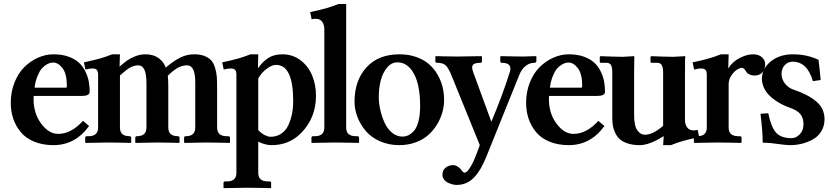

<svg xmlns="http://www.w3.org/2000/svg" viewBox="-20 -718 4168 966"><path d="M153.8 -276.9H314Q316.4 -279.3 316.4 -286.1Q316.4 -346.2 294.7 -374.8Q272.9 -403.3 248 -403.3Q240.7 -403.3 232.7 -401.4Q224.6 -399.4 211.9 -391.8Q199.2 -384.3 188.7 -371.6Q178.2 -358.9 168.2 -334.2Q158.2 -309.6 153.8 -276.9ZM397.5 -109.9 428.2 -84Q358.4 12.2 249 12.2Q194.3 12.2 151.9 -5.4Q109.4 -22.9 84.2 -53.5Q59.1 -84 46.6 -121.1Q34.2 -158.2 34.2 -200.7Q34.2 -255.9 53 -303Q71.8 -350.1 102.3 -380.4Q132.8 -410.6 171.1 -427.7Q209.5 -444.8 249 -444.8Q291.5 -444.8 324.2 -433.1Q356.9 -421.4 376.7 -403.1Q396.5 -384.8 409.2 -359.1Q421.9 -333.5 426.5 -308.6Q431.2 -283.7 431.2 -255.9Q431.2 -235.4 391.6 -235.4H149.4Q148.9 -230.5 148.9 -219.2Q148.9 -147.5 187.3 -95.9Q225.6 -44.4 272.5 -44.4Q338.4 -44.4 397.5 -109.9Z M962.4 -76.2V-302.7Q962.4 -389.2 921.9 -389.2Q897 -389.2 875 -377.2Q853 -365.2 824.2 -336.9Q826.7 -315.9 826.7 -281.7V-76.2Q826.7 -32.7 875 -32.7Q883.3 -32.7 883.3 -24.4V-1L881.3 1L837.9 0Q794.4 -1 770 -1L662.6 1L660.6 -1V-24.4Q660.6 -32.7 668.9 -32.7Q716.8 -32.7 716.8 -76.2V-300.8Q716.8 -389.2 675.8 -389.2Q654.3 -389.2 634.8 -378.2Q615.2 -367.2 583.5 -338.4V-76.2Q583.5 -32.7 631.8 -32.7Q640.1 -32.7 640.1 -24.4V-1L638.2 1L594.7 0Q551.3 -1 526.9 -1L410.6 1L408.7 -1V-24.4Q408.7 -32.7 416.5 -32.7H425.8Q473.6 -32.7 473.6 -76.2V-342.3Q473.6 -358.4 467.3 -366Q460.9 -373.5 444.8 -373.5Q431.6 -373.5 409.7 -368.2L402.3 -404.3Q456.5 -416 484.6 -424.1Q512.7 -432.1 544.4 -444.8H583.5L581.5 -382.8Q604 -402.3 619.6 -413.6Q635.3 -424.8 660.4 -434.8Q685.5 -444.8 711.4 -444.8Q750 -444.8 776.4 -426.8Q802.7 -408.7 814 -377.9Q852.5 -411.1 886.2 -428Q919.9 -444.8 957.5 -444.8Q988.3 -444.8 1009.8 -436Q1031.2 -427.2 1043.2 -413.6Q1055.2 -399.9 1062 -377Q1068.8 -354 1070.6 -333Q1072.3 -312 1072.3 -280.8V-76.2Q1072.3 -32.7 1121.1 -32.7H1128.9Q1137.2 -32.7 1137.2 -24.4V-1L1135.3 1L1087.4 0Q1040 -1 1015.6 -1L908.2 1L906.2 -1V-24.4Q906.2 -32.7 914.6 -32.7Q962.4 -32.7 962.4 -76.2Z M1279.3 -323.7V-63.5Q1296.4 -45.4 1313.2 -37.6Q1330.1 -29.8 1340.8 -29.8Q1372.1 -29.8 1395.3 -45.7Q1418.5 -61.5 1430.9 -88.6Q1443.4 -115.7 1449.2 -146Q1455.1 -176.3 1455.1 -210Q1455.1 -391.6 1368.7 -391.6Q1349.1 -391.6 1323.2 -373Q1297.4 -354.5 1279.3 -323.7ZM1169.4 151.4V-342.3Q1169.4 -358.4 1163.1 -366Q1156.7 -373.5 1140.6 -373.5Q1127.4 -373.5 1105.5 -368.2L1098.1 -404.3Q1152.3 -416 1180.4 -424.1Q1208.5 -432.1 1240.2 -444.8H1279.3L1277.8 -374Q1300.3 -407.2 1329.3 -426Q1358.4 -444.8 1400.9 -444.8Q1453.1 -444.8 1492.4 -414.6Q1531.7 -384.3 1550.8 -337.6Q1569.8 -291 1569.8 -236.8Q1569.8 -123.5 1493.2 -46.9Q1434.1 12.2 1346.7 12.2Q1314 12.2 1279.3 -5.4V151.4Q1279.3 194.8 1328.1 194.8H1335.9Q1344.2 194.8 1344.2 203.1V226.6L1342.3 228.5L1294.4 227.5Q1247.1 226.6 1222.7 226.6L1106.4 228.5L1104.5 226.6V203.1Q1104.5 194.8 1112.3 194.8H1121.6Q1169.4 194.8 1169.4 151.4Z M1611.8 -570.3Q1611.8 -592.8 1601.3 -608.2Q1590.8 -623.5 1566.9 -623.5Q1558.1 -623.5 1547.9 -621.1L1540.5 -657.2Q1594.7 -668.9 1622.8 -677Q1650.9 -685.1 1682.6 -697.8H1721.7V-76.2Q1721.7 -32.7 1770.5 -32.7H1778.3Q1786.6 -32.7 1786.6 -24.4V-1L1784.7 1L1737.3 0Q1689.5 -1 1665 -1L1548.8 1L1546.9 -1V-24.4Q1546.9 -32.7 1554.7 -32.7H1564Q1611.8 -32.7 1611.8 -76.2Z M1979.5 -404.3Q1949.2 -404.3 1927.2 -377.7Q1905.3 -351.1 1895.5 -312.5Q1885.7 -273.9 1885.7 -229.5Q1885.7 -199.7 1893.1 -166.5Q1900.4 -133.3 1914.1 -102.3Q1927.7 -71.3 1951.7 -51Q1975.6 -30.8 2004.9 -30.8Q2020 -30.8 2034.2 -37.4Q2048.3 -43.9 2062.5 -59.3Q2076.7 -74.7 2085.2 -106.9Q2093.8 -139.2 2093.8 -184.1Q2093.8 -289.1 2062.7 -346.7Q2031.7 -404.3 1979.5 -404.3ZM1763.7 -206.5Q1763.7 -312.5 1823.5 -378.7Q1883.3 -444.8 1989.7 -444.8Q2036.6 -444.8 2075.2 -430.9Q2113.8 -417 2139.2 -394.5Q2164.6 -372.1 2181.9 -341.8Q2199.2 -311.5 2206.8 -280Q2214.4 -248.5 2214.4 -215.8Q2214.4 -184.6 2205.8 -153.3Q2197.3 -122.1 2179 -92Q2160.6 -62 2134.8 -38.8Q2108.9 -15.6 2071 -1.7Q2033.2 12.2 1988.3 12.2Q1935.5 12.2 1891.6 -7.3Q1847.7 -26.9 1820.6 -58.6Q1793.5 -90.3 1778.6 -128.7Q1763.7 -167 1763.7 -206.5Z M2592.8 -341.3 2426.8 70.8Q2413.1 104 2399.2 128.4Q2385.3 152.8 2367.2 172.6Q2349.1 192.4 2326.7 202.4Q2304.2 212.4 2276.9 212.4Q2268.1 212.4 2257.1 209.7Q2246.1 207 2234.1 201.4Q2222.2 195.8 2214.1 185.3Q2206.1 174.8 2206.1 161.1Q2206.1 138.2 2222.2 125.5Q2238.3 112.8 2260.3 112.8Q2271 112.8 2282.7 120.1Q2294.4 127.4 2299.3 134.8Q2310.1 150.9 2317.4 150.9Q2322.3 150.9 2329.3 145.3Q2336.4 139.6 2349.6 117.7Q2362.8 95.7 2376 60.5L2394 12.2L2252.4 -336.4Q2236.8 -375 2223.1 -388.4Q2209.5 -401.9 2180.7 -401.9Q2170.4 -401.9 2170.4 -408.7V-433.6L2173.3 -435.5L2213.4 -434.6Q2253.4 -433.6 2279.3 -433.6L2400.9 -435.5L2404.8 -433.6V-409.7Q2404.8 -401.9 2396.5 -401.9Q2375 -401.9 2365.2 -396.2Q2355.5 -390.6 2355.5 -378.4Q2355.5 -370.1 2359.9 -357.4L2452.1 -105.5Q2507.3 -235.8 2544.9 -355.5Q2547.9 -365.2 2547.9 -373Q2547.9 -401.9 2504.9 -401.9Q2501.5 -401.9 2499.3 -404.1Q2497.1 -406.2 2497.1 -409.2V-433.6L2501 -435.5L2543 -434.6Q2585 -433.6 2612.3 -433.6L2676.3 -435.5L2678.7 -433.6V-411.1Q2678.7 -407.2 2675.5 -404.5Q2672.4 -401.9 2667.5 -401.9Q2645 -401.9 2625 -386.5Q2605 -371.1 2592.8 -341.3Z M2746.6 -276.9H2906.7Q2909.2 -279.3 2909.2 -286.1Q2909.2 -346.2 2887.5 -374.8Q2865.7 -403.3 2840.8 -403.3Q2833.5 -403.3 2825.4 -401.4Q2817.4 -399.4 2804.7 -391.8Q2792 -384.3 2781.5 -371.6Q2771 -358.9 2761 -334.2Q2751 -309.6 2746.6 -276.9ZM2990.2 -109.9 3021 -84Q2951.2 12.2 2841.8 12.2Q2787.1 12.2 2744.6 -5.4Q2702.1 -22.9 2677 -53.5Q2651.9 -84 2639.4 -121.1Q2627 -158.2 2627 -200.7Q2627 -255.9 2645.8 -303Q2664.6 -350.1 2695.1 -380.4Q2725.6 -410.6 2763.9 -427.7Q2802.2 -444.8 2841.8 -444.8Q2884.3 -444.8 2917 -433.1Q2949.7 -421.4 2969.5 -403.1Q2989.3 -384.8 3002 -359.1Q3014.6 -333.5 3019.3 -308.6Q3023.9 -283.7 3023.9 -255.9Q3023.9 -235.4 2984.4 -235.4H2742.2Q2741.7 -230.5 2741.7 -219.2Q2741.7 -147.5 2780 -95.9Q2818.4 -44.4 2865.2 -44.4Q2931.2 -44.4 2990.2 -109.9Z M3426.3 -115.2Q3426.3 -92.8 3436.8 -77.4Q3447.3 -62 3471.2 -62Q3480 -62 3490.2 -64.5L3497.6 -28.3Q3443.4 -16.6 3415.3 -8.5Q3387.2 -0.5 3355.5 12.2H3316.4L3319.3 -33.2Q3248 12.2 3198.7 12.2Q3165.5 12.2 3140.4 4.4Q3115.2 -3.4 3100.3 -16.1Q3085.4 -28.8 3076.2 -47.4Q3066.9 -65.9 3063.7 -84.5Q3060.5 -103 3060.5 -126V-354Q3060.5 -378.4 3054.4 -390.1Q3048.3 -401.9 3031.2 -401.9H3000.5L2997.6 -405.8V-432.1L3002 -435.5L3047.4 -433.6Q3093.3 -432.1 3113.3 -432.1L3171.4 -435.5L3170.4 -353.5V-140.1Q3170.4 -84 3186.8 -62Q3203.1 -40 3224.1 -40Q3264.6 -40 3316.4 -85V-353.5Q3316.4 -401.9 3288.6 -401.9H3256.8L3252.9 -404.3V-432.1L3257.3 -435.5L3304.2 -433.6Q3351.1 -432.1 3368.2 -432.1L3427.7 -435.5Q3426.3 -435.5 3426.3 -354.5Z M3646 -444.8 3644 -373.5Q3665 -407.7 3701.7 -426.3Q3738.3 -444.8 3768.1 -444.8Q3796.9 -444.8 3813.2 -430.2Q3829.6 -415.5 3829.6 -395Q3829.6 -369.6 3815.7 -353.8Q3801.8 -337.9 3774.9 -337.9Q3763.7 -337.9 3751.7 -343Q3739.7 -348.1 3735.4 -356Q3723.1 -377 3712.4 -377Q3704.1 -377 3689.2 -368.2Q3674.3 -359.4 3660.2 -339.1Q3646 -318.8 3646 -294.4V-76.2Q3646 -32.7 3694.8 -32.7H3702.6Q3710.9 -32.7 3710.9 -24.4V-1L3709 1L3661.1 0Q3613.8 -1 3589.4 -1L3473.1 1L3471.2 -1V-24.4Q3471.2 -32.7 3479 -32.7H3488.3Q3536.1 -32.7 3536.1 -76.2V-342.3Q3536.1 -358.4 3529.8 -366Q3523.4 -373.5 3507.3 -373.5Q3494.1 -373.5 3472.2 -368.2L3464.8 -404.3Q3519 -416 3547.1 -424.1Q3575.2 -432.1 3606.9 -444.8Z M3806.2 -145.5 3845.2 -148.4Q3859.4 -79.6 3884 -51.3Q3908.7 -22.9 3962.9 -22.9Q3984.9 -22.9 4003.7 -42Q4022.5 -61 4022.5 -93.3Q4022.5 -124 4007.1 -143.6Q3991.7 -163.1 3951.7 -176.8Q3934.6 -183.1 3917.7 -191.2Q3900.9 -199.2 3881.6 -212.4Q3862.3 -225.6 3847.7 -240.7Q3833 -255.9 3823.2 -277.1Q3813.5 -298.3 3813.5 -321.3Q3813.5 -373 3857.9 -408.9Q3902.3 -444.8 3969.2 -444.8Q4039.6 -444.8 4098.1 -417Q4104.5 -368.2 4108.9 -315.4L4069.8 -309.6Q4042 -407.7 3967.3 -407.7Q3945.3 -407.7 3928.7 -390.9Q3912.1 -374 3912.1 -346.2Q3912.1 -319.8 3929.4 -297.6Q3946.8 -275.4 3972.2 -267.1Q4045.4 -242.7 4086.9 -207.5Q4128.4 -172.4 4128.4 -118.2Q4128.4 -84 4112.5 -57.9Q4096.7 -31.7 4070.6 -17.1Q4044.4 -2.4 4015.4 4.9Q3986.3 12.2 3956.1 12.2Q3933.1 12.2 3891.6 6.1Q3850.1 0 3825.2 0Q3825.2 0 3817.4 0Q3817.4 -53.7 3806.2 -145.5Z"/></svg>

Font: LL2
Style: Bold
Weight: 700
Designer: Philipp H. Poll
Foundry: Philipp H. Poll
Version: Version 2.7.x